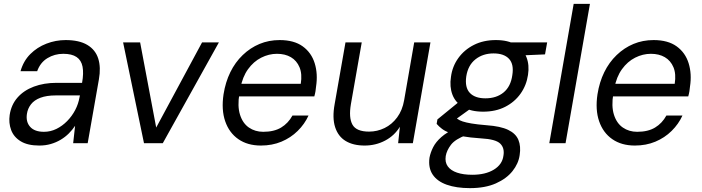

<svg xmlns="http://www.w3.org/2000/svg" viewBox="-20 -740 3625 992"><path d="M183 12Q123 12 87 -10Q51 -32 37.5 -68.5Q24 -105 30 -146Q38 -199 70.5 -236Q103 -273 155 -292.5Q207 -312 272 -312H404Q413 -362 406.5 -395.5Q400 -429 375.5 -445.5Q351 -462 307 -462Q262 -462 225 -439.5Q188 -417 172 -372H86Q101 -425 136.5 -460.5Q172 -496 220 -514.5Q268 -533 319 -533Q389 -533 431 -508Q473 -483 487.5 -437.5Q502 -392 491 -330L433 0H358L368 -90Q354 -69 335.5 -50.5Q317 -32 293.5 -18Q270 -4 242.5 4Q215 12 183 12ZM207 -59Q241 -59 271.5 -74Q302 -89 327 -114.5Q352 -140 368.5 -171.5Q385 -203 391 -238L393 -247H268Q221 -247 189 -235Q157 -223 140 -201Q123 -179 119 -151Q113 -110 136 -84.5Q159 -59 207 -59Z M724 0 616 -521H704L787 -81L1024 -521H1111L821 0Z M1328 12Q1259 12 1211.5 -21Q1164 -54 1143.5 -113.5Q1123 -173 1135 -253Q1145 -316 1170 -367Q1195 -418 1234 -455.5Q1273 -493 1321 -513Q1369 -533 1425 -533Q1499 -533 1544 -500.5Q1589 -468 1606 -413Q1623 -358 1613 -293Q1612 -281 1610 -268.5Q1608 -256 1604 -242H1196L1207 -307H1534Q1542 -358 1527.5 -392.5Q1513 -427 1483 -444.5Q1453 -462 1411 -462Q1369 -462 1329.5 -442Q1290 -422 1261.5 -382.5Q1233 -343 1222 -284L1217 -256Q1206 -192 1220 -147.5Q1234 -103 1266 -81Q1298 -59 1340 -59Q1396 -59 1432.5 -81Q1469 -103 1491 -143H1574Q1554 -99 1518 -63.5Q1482 -28 1434 -8Q1386 12 1328 12Z M1864 12Q1805 12 1766 -11.5Q1727 -35 1711.5 -83Q1696 -131 1709 -202L1765 -521H1849L1793 -202Q1781 -132 1801 -96Q1821 -60 1887 -60Q1929 -60 1967 -78.5Q2005 -97 2032 -133.5Q2059 -170 2068 -222L2120 -521H2204L2113 0H2037L2046 -85Q2018 -39 1969.5 -13.5Q1921 12 1864 12Z M2408 232Q2338 232 2288.5 214.5Q2239 197 2215.5 162Q2192 127 2199 75Q2204 48 2218 20.5Q2232 -7 2260.5 -32Q2289 -57 2334 -77L2391 -43Q2332 -21 2310 8Q2288 37 2283 66Q2278 98 2293.5 119.5Q2309 141 2341.5 152Q2374 163 2420 163Q2488 163 2531.5 136.5Q2575 110 2581 65Q2588 25 2564.5 2Q2541 -21 2466 -25Q2407 -29 2368.5 -36Q2330 -43 2305 -52.5Q2280 -62 2264 -74Q2248 -86 2236 -100L2240 -123L2354 -216L2427 -190L2305 -102L2325 -140Q2335 -132 2344.5 -125Q2354 -118 2370.5 -112.5Q2387 -107 2416 -102Q2445 -97 2494 -93Q2566 -88 2605.5 -69Q2645 -50 2658.5 -17Q2672 16 2665 61Q2659 105 2628 144Q2597 183 2542 207.5Q2487 232 2408 232ZM2476 -163Q2414 -163 2373.5 -186.5Q2333 -210 2317.5 -251Q2302 -292 2310 -343Q2317 -397 2348 -440Q2379 -483 2428.5 -508Q2478 -533 2542 -533Q2605 -533 2644.5 -509Q2684 -485 2700 -444.5Q2716 -404 2708 -353Q2700 -299 2669.5 -256Q2639 -213 2590 -188Q2541 -163 2476 -163ZM2488 -232Q2545 -232 2582 -262.5Q2619 -293 2627 -352Q2636 -408 2610 -436Q2584 -464 2530 -464Q2475 -464 2436.5 -433.5Q2398 -403 2389 -345Q2381 -288 2407.5 -260Q2434 -232 2488 -232ZM2614 -451 2601 -521H2807L2796 -459Z M2818 0 2944 -720H3028L2902 0Z M3260 12Q3191 12 3143.5 -21Q3096 -54 3075.5 -113.5Q3055 -173 3067 -253Q3077 -316 3102 -367Q3127 -418 3166 -455.5Q3205 -493 3253 -513Q3301 -533 3357 -533Q3431 -533 3476 -500.5Q3521 -468 3538 -413Q3555 -358 3545 -293Q3544 -281 3542 -268.5Q3540 -256 3536 -242H3128L3139 -307H3466Q3474 -358 3459.5 -392.5Q3445 -427 3415 -444.5Q3385 -462 3343 -462Q3301 -462 3261.5 -442Q3222 -422 3193.5 -382.5Q3165 -343 3154 -284L3149 -256Q3138 -192 3152 -147.5Q3166 -103 3198 -81Q3230 -59 3272 -59Q3328 -59 3364.5 -81Q3401 -103 3423 -143H3506Q3486 -99 3450 -63.5Q3414 -28 3366 -8Q3318 12 3260 12Z"/></svg>

Font: DM Sans 10pt
Style: Italic
Weight: 400
Italic angle: -10°
Version: Version 4.004;gftools[0.9.30]